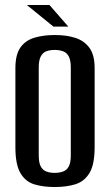

<svg xmlns="http://www.w3.org/2000/svg" viewBox="-20 -741 443 773"><path d="M200 12Q153 12 117.5 1Q82 -10 62 -44.5Q42 -79 42 -148V-467Q42 -521 62 -549.5Q82 -578 118 -589Q154 -600 201 -600Q248 -600 283.5 -588.5Q319 -577 340 -548.5Q361 -520 361 -467V-149Q361 -78 340 -44Q319 -10 283 1Q247 12 200 12ZM200 -45Q219 -45 234 -50.5Q249 -56 257 -71Q265 -86 265 -115V-470Q265 -498 257 -513.5Q249 -529 234 -534.5Q219 -540 200 -540Q181 -540 166.5 -534.5Q152 -529 144 -513.5Q136 -498 136 -470V-115Q136 -86 144 -71Q152 -56 166.5 -50.5Q181 -45 200 -45ZM195 -634 88 -721H179L255 -634Z"/></svg>

Font: Alumni Sans SemiBold
Style: Regular
Weight: 600
Designer: Robert E. Leuschke
Foundry: Robert E. Leuschke
Version: Version 1.018